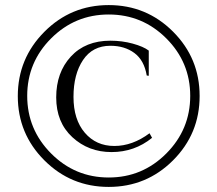

<svg xmlns="http://www.w3.org/2000/svg" viewBox="-20 -725 855 755"><path d="M50 -347Q50 -495 154.5 -600Q259 -705 407.5 -705Q556 -705 660.5 -600.5Q765 -496 765 -347.5Q765 -199 660.5 -94.5Q556 10 407.5 10Q259 10 154.5 -94.5Q50 -199 50 -347ZM87 -348Q87 -216 181 -121.5Q275 -27 407.5 -27Q540 -27 634 -121.5Q728 -216 728 -348Q728 -480 634 -574Q540 -668 407.5 -668Q275 -668 181 -574Q87 -480 87 -348ZM578 -183Q509 -127 418.5 -127Q328 -127 264.5 -185.5Q201 -244 201 -342Q201 -440 258.5 -502.5Q316 -565 414 -565Q460 -565 502 -553.5Q544 -542 565 -526V-427L557 -428Q547 -488 508.5 -516.5Q470 -545 414 -545Q344 -545 306.5 -489Q269 -433 269 -344Q269 -255 313.5 -203Q358 -151 429.5 -151Q501 -151 568 -201Z"/></svg>

Font: Gilda Display
Style: Regular
Weight: 400
Designer: Eduardo Rodriguez Tunni
Foundry: Eduardo Rodriguez Tunni
Version: Version 1.001